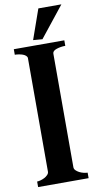

<svg xmlns="http://www.w3.org/2000/svg" viewBox="-102 -1000 515 1026"><g transform="rotate(-10 155.0 -487.0)"><path d="M292 -735Q267 -735 244.5 -727.5Q222 -720 222 -705V-89Q222 -79 229.5 -71.5Q237 -64 247.5 -58.5Q258 -53 270.5 -50Q283 -47 292 -47V-17H18V-47Q25 -47 36.5 -50Q48 -53 58.5 -58.5Q69 -64 76.5 -72Q84 -80 84 -89V-705Q84 -712 77.5 -718Q71 -724 61.5 -727.5Q52 -731 40 -733Q28 -735 18 -735V-765H292ZM178 -791 128 -795 185 -957H310Z"/></g></svg>

Font: CatShop
Style: Regular
Weight: 400
Designer: Peter Wiegel
Foundry: Peter Wiegel
Version: Version 1.000 2009 initial release